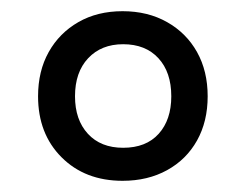

<svg xmlns="http://www.w3.org/2000/svg" viewBox="-20 -746 440 343"><path d="M199 -423Q132 -423 90 -465Q48 -507 48 -574Q48 -619 67 -653Q86 -687 120 -706.5Q154 -726 199 -726Q244 -726 278.5 -706.5Q313 -687 332 -653Q351 -619 351 -574Q351 -529 332 -495Q313 -461 278.5 -442Q244 -423 199 -423ZM200 -482Q241 -482 263.5 -507Q286 -532 286 -574Q286 -617 263 -642Q240 -667 200 -667Q161 -667 137.5 -642Q114 -617 114 -574Q114 -532 137 -507Q160 -482 200 -482Z"/></svg>

Font: Noto Serif Tamil
Style: Regular
Weight: 400
Designer: Indian Type Foundry, Tom Grace, and the Monotype Design Team
Foundry: Monotype Imaging Inc.
Version: Version 2.003